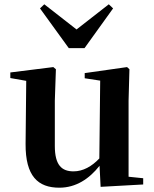

<svg xmlns="http://www.w3.org/2000/svg" viewBox="-20 -857 718 893"><path d="M448 12 646 1V-28L578 -35V-389L582 -535L571 -545L374 -517V-493L446 -482L442 -120C407 -83 366 -60 322 -60C267 -60 235 -89 235 -178V-389L240 -535L228 -545L28 -520V-494L102 -481L99 -188C98 -37 157 16 256 16C333 16 395 -25 443 -86ZM186 -837 166 -818 300 -633H373L506 -818L486 -837L336 -720Z"/></svg>

Font: Noto Serif CJK HK
Style: Bold
Weight: 700
Designer: Ryoko NISHIZUKA 西塚涼子 (kana & ideographs); Frank Grießhammer (Latin, Greek & Cyrillic); Wenlong ZHANG 张文龙 (bopomofo); San
Foundry: Adobe
Version: Version 2.001;hotconv 1.1.0;makeotfexe 2.6.0